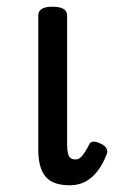

<svg xmlns="http://www.w3.org/2000/svg" viewBox="-20 -535 346 572"><path d="M188 17Q164 17 146 11Q128 5 116.5 -8Q105 -21 99.5 -41.5Q94 -62 94 -91V-489Q94 -502 104.5 -508.5Q115 -515 136 -515Q158 -515 169 -508.5Q180 -502 180 -489V-104Q180 -88 182.5 -78Q185 -68 190.5 -64Q196 -60 205 -60Q213 -60 219 -65Q225 -70 232 -80.5Q239 -91 247 -107Q251 -113 259.5 -113Q268 -113 280 -107Q292 -102 297 -93Q302 -84 298 -76Q287 -47 271.5 -26.5Q256 -6 235.5 5.5Q215 17 188 17Z"/></svg>

Font: Playwrite GB S
Style: Regular
Weight: 400
Designer: Veronika Burian, José Scaglione
Foundry: TypeTogether
Version: Version 1.000